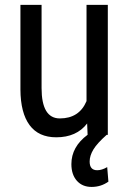

<svg xmlns="http://www.w3.org/2000/svg" viewBox="-20 -548 523 780"><path d="M413.1 0Q374.5 34.2 359.4 59.3Q344.2 84.5 344.2 108.4Q344.2 143.6 375 143.6Q393.6 143.6 415.5 130.9L420.4 189.9Q390.1 211.4 352.1 211.4Q314.5 211.4 292.2 186.3Q270 161.1 270 118.7Q270 48.3 335.9 -0.5L334 -46.4Q291 9.8 208.5 9.8Q136.7 9.8 100.1 -39.8Q63.5 -89.4 63 -184.1V-528.3H148.9V-190.4Q148.9 -66.9 223.1 -66.9Q301.8 -66.9 331.5 -137.2V-528.3H418V0Z"/></svg>

Font: MAUL Condensed
Style: Condensed Regular
Weight: 400
Designer: MAUL
Version: Version 1.0; 2020; ttfautohint (v1.8.3)